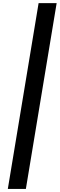

<svg xmlns="http://www.w3.org/2000/svg" viewBox="-20 -982 385 1236"><path d="M344.7 -961.9 146.5 234.4H30.3L228.5 -961.9Z"/></svg>

Font: Inter 24pt SemiBold
Style: Italic
Weight: 600
Italic angle: -9.3988°
Designer: Rasmus Andersson
Foundry: rsms
Version: Version 4.001;git-66647c0bb